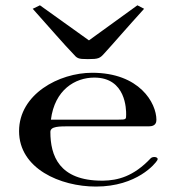

<svg xmlns="http://www.w3.org/2000/svg" viewBox="-20 -681 653 710"><path d="M168.3 -238.6C182.2 -348.5 257.4 -394.1 328.7 -394.1C446.5 -394.1 446.5 -275.2 446.5 -257.4C446.5 -239.6 446.5 -238.6 418.8 -238.6ZM334.7 8.9C487.1 8.9 555.4 -77.2 561.4 -88.1C569.3 -101 545.5 -104 537.6 -96C473.3 -27.7 414.9 -13.9 361.4 -12.9H357.4C198 -12.9 166.3 -105.9 166.3 -193.1C166.3 -213.9 198 -213.9 239.6 -213.9H531.7C555.4 -213.9 558.4 -228.7 558.4 -237.6C558.4 -300 496 -411.9 320.8 -411.9C198 -411.9 50.5 -332.7 50.5 -196C50.5 -57.4 203 8.9 334.7 8.9ZM305 -462.4C344.6 -462.4 349.5 -465.3 366.3 -484.2C399 -519.8 445.5 -574.3 512.9 -648.5L488.1 -661.4L308.9 -531.7L127.7 -661.4L101 -648.5C168.3 -573.3 216.8 -516.8 249.5 -483.2C265.3 -465.3 267.3 -462.4 305 -462.4Z"/></svg>

Font: Biblismive
Style: Regular
Weight: 400
Designer: Susan Drake
Foundry: Susan Drake
Version: Version 1.0; ttfautohint (v1.8.4.7-5d5b)